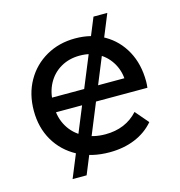

<svg xmlns="http://www.w3.org/2000/svg" viewBox="-103 -701 818 873"><g transform="rotate(-15 306.0 -264.5)"><path d="M327 6Q242 6 177.5 -29Q113 -64 77.5 -125Q42 -186 42 -265Q42 -344 76.5 -405Q111 -466 171.5 -500.5Q232 -535 308 -535Q385 -535 444 -501Q503 -467 536.5 -405.5Q570 -344 570 -262Q570 -256 569.5 -248Q569 -240 568 -233H117V-302H518L479 -278Q480 -329 458 -369Q436 -409 397.5 -431.5Q359 -454 308 -454Q258 -454 219 -431.5Q180 -409 158 -368.5Q136 -328 136 -276V-260Q136 -207 160.5 -165.5Q185 -124 229 -101Q273 -78 330 -78Q377 -78 415.5 -94Q454 -110 483 -142L536 -80Q500 -38 446.5 -16Q393 6 327 6ZM132 80 415 -609H480L198 80Z"/></g></svg>

Font: Montserrat Thin Medium
Style: Regular
Weight: 500
Version: Version 9.000